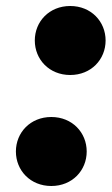

<svg xmlns="http://www.w3.org/2000/svg" viewBox="-20 -590 372 640"><path d="M96 -455C96 -392 144 -340 214 -340C284 -340 332 -392 332 -455C332 -518 284 -570 214 -570C144 -570 96 -518 96 -455ZM33 -85C33 -22 81 30 151 30C221 30 269 -22 269 -85C269 -148 221 -200 151 -200C81 -200 33 -148 33 -85Z"/></svg>

Font: Jost* Black
Style: Italic
Weight: 900
Italic angle: -10°
Version: Version 3.7